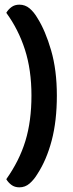

<svg xmlns="http://www.w3.org/2000/svg" viewBox="-20 -739 313 824"><path d="M63 65Q88 65 107 48.5Q126 32 141 7Q180 -53 202 -136.5Q224 -220 224 -329Q224 -438 199.5 -522.5Q175 -607 141 -661Q126 -687 107 -703Q88 -719 63 -719Q43 -719 29 -708.5Q15 -698 7 -684Q59 -613 87 -526Q115 -439 115 -329Q115 -219 89 -134Q63 -49 7 30Q15 44 29 54.5Q43 65 63 65Z"/></svg>

Font: BalooTamma2SemiBold
Style: Regular
Weight: 600
Designer: Divya Kowshik, Shuchita Grover and Ek Type
Foundry: Ek Type
Version: Version 1.700